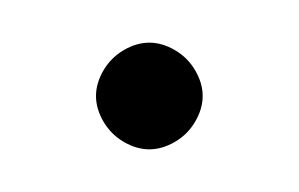

<svg xmlns="http://www.w3.org/2000/svg" viewBox="-20 -1115 140 90"><path d="M25 -1070Q25 -1064 28.5 -1058Q32 -1052 38 -1048.5Q44 -1045 50 -1045Q56 -1045 62 -1048.5Q68 -1052 71.5 -1058Q75 -1064 75 -1070Q75 -1076 71.5 -1082Q68 -1088 62 -1091.5Q56 -1095 50 -1095Q44 -1095 38 -1091.5Q32 -1088 28.5 -1082Q25 -1076 25 -1070Z"/></svg>

Font: Linefont ExtraLight
Style: Regular
Weight: 250
Monospace: yes
Version: Version 3.002;gftools[0.9.33]